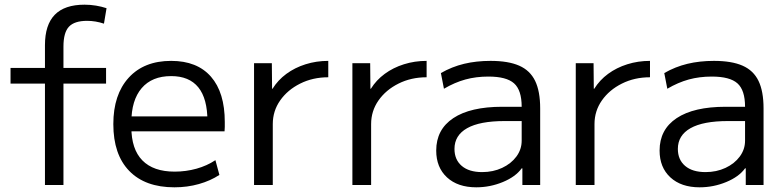

<svg xmlns="http://www.w3.org/2000/svg" viewBox="-20 -790 3349 820"><path d="M172 0V-433H25V-500H172V-597Q172 -684 214 -727Q256 -770 341 -770Q366 -770 390 -766Q414 -762 435 -755L424 -689Q388 -701 352 -701Q298 -701 274.5 -676Q251 -651 251 -591V-500H433V-433H251V0Z M725 10Q600 10 532 -60Q464 -130 464 -260Q464 -386 529.5 -458Q595 -530 711 -530Q822 -530 881 -462.5Q940 -395 940 -269Q940 -259 940 -248Q940 -237 939 -229H507V-293H881L866 -272Q866 -369 827 -417Q788 -465 711 -465Q629 -465 585 -413.5Q541 -362 541 -267V-247Q541 -153 588 -105Q635 -57 726 -57Q774 -57 819 -69.5Q864 -82 900 -106L917 -43Q879 -18 829.5 -4Q780 10 725 10Z M1065 0V-520H1141L1142 -411H1144Q1167 -448 1203 -474.5Q1239 -501 1285 -515.5Q1331 -530 1382 -530V-460Q1316 -460 1262 -433Q1208 -406 1176.5 -361Q1145 -316 1145 -260V0Z M1485 0V-520H1561L1562 -411H1564Q1587 -448 1623 -474.5Q1659 -501 1705 -515.5Q1751 -530 1802 -530V-460Q1736 -460 1682 -433Q1628 -406 1596.5 -361Q1565 -316 1565 -260V0Z M2014 10Q1935 10 1889 -32.5Q1843 -75 1843 -147Q1843 -237 1916 -285.5Q1989 -334 2125 -334H2208Q2208 -405 2175.5 -434Q2143 -463 2066 -463Q2013 -463 1967.5 -450.5Q1922 -438 1876 -411L1863 -478Q1910 -505 1962 -517.5Q2014 -530 2075 -530Q2151 -530 2197.5 -509.5Q2244 -489 2265.5 -444.5Q2287 -400 2287 -327V0H2211V-71H2208Q2182 -35 2127.5 -12.5Q2073 10 2014 10ZM2039 -55Q2086 -55 2124.5 -73Q2163 -91 2185.5 -121.5Q2208 -152 2208 -189V-273H2135Q2029 -273 1975 -242.5Q1921 -212 1921 -154Q1921 -108 1952 -81.5Q1983 -55 2039 -55Z M2439 0V-520H2515L2516 -411H2518Q2541 -448 2577 -474.5Q2613 -501 2659 -515.5Q2705 -530 2756 -530V-460Q2690 -460 2636 -433Q2582 -406 2550.5 -361Q2519 -316 2519 -260V0Z M2968 10Q2889 10 2843 -32.5Q2797 -75 2797 -147Q2797 -237 2870 -285.5Q2943 -334 3079 -334H3162Q3162 -405 3129.5 -434Q3097 -463 3020 -463Q2967 -463 2921.5 -450.5Q2876 -438 2830 -411L2817 -478Q2864 -505 2916 -517.5Q2968 -530 3029 -530Q3105 -530 3151.5 -509.5Q3198 -489 3219.5 -444.5Q3241 -400 3241 -327V0H3165V-71H3162Q3136 -35 3081.5 -12.5Q3027 10 2968 10ZM2993 -55Q3040 -55 3078.5 -73Q3117 -91 3139.5 -121.5Q3162 -152 3162 -189V-273H3089Q2983 -273 2929 -242.5Q2875 -212 2875 -154Q2875 -108 2906 -81.5Q2937 -55 2993 -55Z"/></svg>

Font: M PLUS 2
Style: Regular
Weight: 400
Designer: Coji Morishita
Foundry: UNDERFOREST DESIGN
Version: Version 1.001